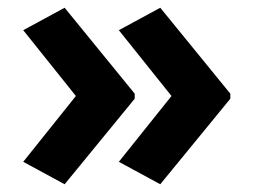

<svg xmlns="http://www.w3.org/2000/svg" viewBox="-20 -588 655 496"><path d="M575 -333 394 -112 287 -170 423 -340 287 -510 394 -568 575 -346ZM328 -333 147 -112 40 -170 176 -340 40 -510 147 -568 328 -346Z"/></svg>

Font: Noto Sans Malayalam UI
Style: Regular
Weight: 400
Designer: Jelle Bosma - Monotype Design Team
Foundry: Monotype Imaging Inc.
Version: Version 2.104